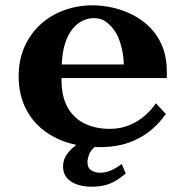

<svg xmlns="http://www.w3.org/2000/svg" viewBox="-20 -580 700 718"><path d="M321.8 118.2Q294.4 118.2 270.3 110.6Q246.1 103 231 86.2Q215.8 69.3 215.8 42Q215.8 16.1 231 -4.2Q246.1 -24.4 265.6 -38.1Q200.7 -51.8 152.1 -86.2Q103.5 -120.6 76.7 -173.3Q49.8 -226.1 49.8 -294.9Q49.8 -355.5 71.3 -404.3Q92.8 -453.1 130.6 -488Q168.5 -522.9 219 -541.5Q269.5 -560.1 327.1 -560.1Q353.5 -560.1 384 -554.9Q414.6 -549.8 445.6 -538.1Q476.6 -526.4 504.9 -507.3Q533.2 -488.3 555.7 -460.7Q578.1 -433.1 591.1 -395.8Q604 -358.4 604 -310.1V-288.1H210V-282.2Q210 -217.8 233.6 -177Q257.3 -136.2 298.1 -117.2Q338.9 -98.1 390.1 -98.1Q430.2 -98.1 463.4 -111.8Q496.6 -125.5 521.7 -147.5Q546.9 -169.4 563 -193.8L600.1 -153.8Q578.1 -121.6 544.7 -93.3Q511.2 -64.9 463.6 -47.4Q416 -29.8 351.1 -29.8H342.3Q337.9 -29.8 334 -30.3Q317.9 -16.6 312.5 -0.7Q307.1 15.1 307.1 25.9Q307.1 48.3 321.5 57.1Q335.9 65.9 354 65.9Q374 65.9 393.6 57.9Q413.1 49.8 435.1 33.2L450.2 68.8Q431.2 85 412.8 95.9Q394.5 106.9 372.8 112.5Q351.1 118.2 321.8 118.2ZM442.9 -338.9Q442.9 -359.4 439 -381.3Q435.1 -403.3 428.5 -423.6Q421.9 -443.8 413.1 -458Q400.4 -479.5 380.1 -495.8Q359.9 -512.2 331.1 -512.2Q310.1 -512.2 289.6 -502.7Q269 -493.2 252 -472.7Q234.9 -452.1 223.9 -419.2Q212.9 -386.2 210.9 -338.9Z"/></svg>

Font: BIZ UDPMincho
Style: Bold
Weight: 700
Designer: TypeBank Co., Ltd.
Foundry: Morisawa Inc.
Version: Version 1.06